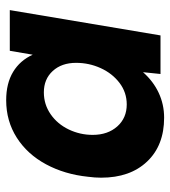

<svg xmlns="http://www.w3.org/2000/svg" viewBox="16 -568 564 637"><g transform="rotate(-90 298.5 -250.0)"><path d="M377 -58Q347 -24 308.5 -6Q270 12 226 12Q134 12 80.5 -44.5Q27 -101 27 -197Q27 -218 30 -240Q38 -318 71.5 -380Q105 -442 160 -477Q215 -512 284 -512Q340 -512 378 -489Q416 -466 435 -424L448 -500H583L499 0H371ZM270 -112Q310 -112 341.5 -136Q373 -160 390.5 -198.5Q408 -237 408 -280Q408 -328 381 -357.5Q354 -387 310 -387Q270 -387 237.5 -364.5Q205 -342 187 -304.5Q169 -267 169 -225Q169 -175 197 -143.5Q225 -112 270 -112Z"/></g></svg>

Font: Oak Sans
Style: Bold Italic
Weight: 700
Italic angle: -9.5°
Foundry: Erik Kennedy, Walven
Version: Version 1.000